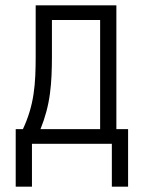

<svg xmlns="http://www.w3.org/2000/svg" viewBox="-20 -540 540 721"><path d="M400 161V0H100V161H39V-55H66Q81 -87 91 -120Q101 -153 106 -187Q111 -221 112.5 -255.5Q114 -290 114 -325V-520H417V-55H461V161ZM356 -55V-465H175V-325Q175 -291 173.5 -256.5Q172 -222 167.5 -188Q163 -154 154 -120.5Q145 -87 132 -55Z"/></svg>

Font: Iosevka Custom Light
Style: Regular
Weight: 300
Monospace: yes
Designer: Belleve Invis
Foundry: Belleve Invis
Version: Version 27.3.5